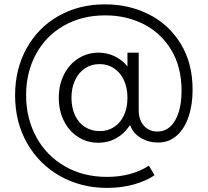

<svg xmlns="http://www.w3.org/2000/svg" viewBox="-20 -749 974 901"><path d="M50.8 -301.8Q50.8 -424.3 104.5 -521.7Q158.2 -619.1 254.2 -673.8Q350.1 -728.5 471.7 -728.5Q584.5 -729 678.2 -681.9Q772 -634.8 827.9 -543.9Q883.8 -453.1 883.8 -328.1Q883.8 -256.8 864.7 -200.7Q845.7 -144.5 809.1 -112.3Q772.5 -80.1 721.7 -80.1Q678.2 -80.1 641.4 -101.6Q604.5 -123 591.8 -159.2H587.9Q563.5 -121.6 525.4 -100.3Q487.3 -79.1 441.4 -79.1Q388.7 -79.1 346.2 -106.4Q303.7 -133.8 279.8 -181.9Q255.9 -230 255.9 -290Q255.9 -351.6 280.5 -399.9Q305.2 -448.2 348.1 -475.1Q391.1 -502 443.4 -502Q483.9 -501.5 518.3 -484.9Q552.7 -468.3 577.1 -438.5H578.1V-502H630.9V-232.4Q630.9 -200.7 642.3 -178Q653.8 -155.3 674.1 -143.3Q694.3 -131.3 718.8 -131.8Q753.9 -131.8 779.3 -155.3Q804.7 -178.7 818.4 -221.9Q832 -265.1 832 -323.2Q832 -434.1 783.9 -514.2Q735.8 -594.2 654.1 -635.7Q572.3 -677.2 472.7 -676.8Q364.3 -676.8 279.8 -628.7Q195.3 -580.6 148.9 -495.1Q102.5 -409.7 102.5 -302.7Q102.5 -194.3 149.9 -106.7Q197.3 -19 283.7 31Q370.1 81.1 482.4 81.1Q538.6 81.1 588.4 67.9Q638.2 54.7 678.7 28.3L705.1 73.2Q668.5 99.1 609.9 116Q551.3 132.8 482.4 132.8Q361.8 132.8 263.2 77.9Q164.6 22.9 107.7 -76.2Q50.8 -175.3 50.8 -301.8ZM578.1 -290Q578.1 -336.9 561.5 -372.8Q544.9 -408.7 515.1 -428.5Q485.4 -448.2 447.3 -448.2Q408.2 -448.2 378.2 -428Q348.1 -407.7 331.8 -371.8Q315.4 -335.9 315.4 -290Q315.4 -243.7 332 -208Q348.6 -172.4 378.9 -153.1Q409.2 -133.8 448.2 -133.8Q486.8 -133.8 516.4 -153.6Q545.9 -173.3 562 -208.7Q578.1 -244.1 578.1 -290Z"/></svg>

Font: Reddit Sans Chocolate Light
Style: Regular
Weight: 300
Designer: Stephen Hutchings
Foundry: Reddit
Version: Version 1.013